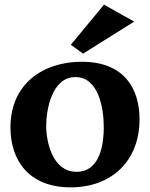

<svg xmlns="http://www.w3.org/2000/svg" viewBox="-20 -777 646 827"><path d="M284 30C463 30 581 -86 581 -263C581 -393 517 -511 332 -511C167 -511 25 -417 25 -228C25 -88 103 30 284 30ZM305 -445C404 -445 427 -313 427 -228C427 -166 415 -37 310 -37C206 -37 179 -165 179 -236C179 -301 202 -445 305 -445ZM428 -757 285 -584 338 -546 558 -684Z"/></svg>

Font: Peralta
Style: Regular
Weight: 400
Designer: Astigmatic (AOETI)
Foundry: Astigmatic (AOETI)
Version: Version 1.000